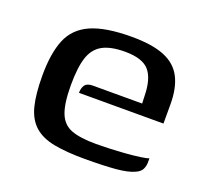

<svg xmlns="http://www.w3.org/2000/svg" viewBox="-81 -498 642 600"><g transform="rotate(20 240.0 -198.5)"><path d="M254 6Q193 6 151.5 -2Q110 -10 85.5 -32Q61 -54 51 -93Q41 -132 41 -194Q41 -268 60 -314Q79 -360 127.5 -381.5Q176 -403 263 -403Q331 -403 371.5 -386.5Q412 -370 430 -335Q448 -300 448 -246V-182H167Q167 -198 174 -208Q181 -218 200 -218H364L363 -244Q362 -300 339.5 -326Q317 -352 259 -352Q211 -352 184 -337Q157 -322 146 -288.5Q135 -255 135 -196Q135 -135 147.5 -103.5Q160 -72 189.5 -61Q219 -50 272 -50Q291 -50 316.5 -51Q342 -52 368.5 -54Q395 -56 416 -59Q437 -62 444 -65V-51Q444 -40 439 -29Q434 -18 418 -11Q397 -1 356.5 2.5Q316 6 254 6Z"/></g></svg>

Font: Genos Thin Medium
Style: Regular
Weight: 500
Version: Version 1.010